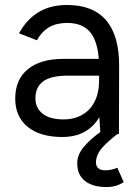

<svg xmlns="http://www.w3.org/2000/svg" viewBox="-20 -546 563 782"><path d="M383.6 -84.4V-271.1Q383.6 -362.7 352.8 -407.7Q322 -452.6 253.2 -452.6Q210.8 -452.6 180.6 -435.4Q150.4 -418.1 130.3 -381.9L57.6 -410.3Q87.4 -465.6 135.8 -495.7Q184.3 -525.7 253.2 -525.7Q359.4 -525.7 412.6 -462.9Q465.8 -400 465.2 -277.7L464.4 0H389.1ZM42 -144.6Q42 -222.2 93.6 -264.2Q145.1 -306.3 238.8 -306.3H386V-237.9H257.3Q187.1 -237.9 155.7 -214.6Q124.3 -191.3 124.3 -145.7Q124.3 -105.7 154 -82.7Q183.8 -59.7 237.8 -59.7Q282.6 -59.7 315.2 -78.5Q347.8 -97.2 365.7 -132.9Q383.6 -168.6 383.6 -217H419.2Q419.2 -110.3 371.3 -49.1Q323.3 12 234.6 12Q143.2 12 92.6 -29.4Q42 -70.9 42 -144.6ZM294.5 118.6Q294.5 84 322 51.5Q349.5 19 394.7 -12.6L461.9 -2.8Q419.5 28.8 395.2 57Q370.9 85.2 370.9 116.2Q370.9 130.8 380.4 139.2Q389.9 147.6 407.7 147.6Q434.3 147.6 457.9 137.2L483.9 195.6Q455.1 215.8 413.1 215.8Q357.7 215.8 326.1 191Q294.5 166.2 294.5 118.6Z"/></svg>

Font: 寒蝉端黑体 Light
Style: Regular
Weight: 300
Designer: ChillDuanSans {Warren2060}; 
Source Han Sans {Ryoko NISHIZUKA 西塚涼子 (kana, bopomofo & ideographs); Paul D. Hunt (Latin, G
Foundry: ChillType&Adobe
Version: Version 1.300;Glyphs 3.3 (3306)